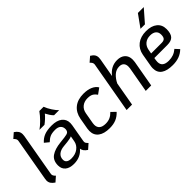

<svg xmlns="http://www.w3.org/2000/svg" viewBox="42 -1457 2193 2193"><g transform="rotate(-45 1138.5 -361.0)"><path d="M55 -78Q55 -90 58 -105L148 -617Q150 -629 150 -633Q150 -646 143.5 -657Q137 -668 123 -681L182 -733Q211 -714 224.5 -693Q238 -672 238 -644Q238 -626 236 -617L146 -105Q144 -93 144 -89Q144 -76 150.5 -65Q157 -54 171 -41L112 11Q83 -8 69 -29Q55 -50 55 -78Z M673 -105Q671 -93 671 -88Q671 -75 677.5 -65Q684 -55 698 -41L639 11Q613 -6 599.5 -24Q586 -42 583 -65Q555 -30 512 -9.5Q469 11 413 11Q345 11 307.5 -20Q270 -51 270 -106Q270 -187 324.5 -225Q379 -263 477 -273L547 -281Q591 -286 606.5 -297Q622 -308 625 -336V-334Q627 -374 603.5 -396Q580 -418 535 -418Q483 -418 453 -405Q423 -392 391 -361L339 -404Q374 -444 421 -462.5Q468 -481 541 -481Q623 -481 668 -446Q713 -411 713 -350Q713 -334 710 -317ZM597 -171 609 -238Q587 -227 534 -221L474 -215Q418 -210 387 -183.5Q356 -157 356 -113Q356 -84 376.5 -69Q397 -54 436 -54Q501 -54 544.5 -87Q588 -120 597 -171ZM559 -697H628Q644 -654 673 -610Q702 -566 726 -544H644Q627 -560 610.5 -585Q594 -610 583 -632Q568 -612 540.5 -586.5Q513 -561 489 -544H408Q441 -566 485 -610Q529 -654 559 -697Z M802 -131Q802 -149 805 -167L829 -303Q845 -388 903 -434.5Q961 -481 1055 -481Q1120 -481 1166 -461Q1212 -441 1234 -404L1165 -354Q1143 -386 1118 -399Q1093 -412 1052 -412Q998 -412 962 -383Q926 -354 917 -303L893 -167Q891 -158 891 -142Q891 -101 917 -79.5Q943 -58 994 -58Q1034 -58 1065 -72Q1096 -86 1125 -116L1177 -66Q1140 -26 1095.5 -7.5Q1051 11 991 11Q900 11 851 -26Q802 -63 802 -131Z M1729 -358Q1729 -341 1726 -321L1669 0H1581L1636 -310Q1638 -320 1638 -337Q1638 -373 1619 -392.5Q1600 -412 1564 -412Q1513 -412 1474.5 -377Q1436 -342 1411 -290L1360 0H1272L1381 -616Q1383 -626 1383 -631Q1383 -645 1376.5 -656Q1370 -667 1355 -681L1415 -733Q1445 -715 1458.5 -695Q1472 -675 1472 -647Q1472 -633 1469 -616L1429 -392Q1496 -481 1598 -481Q1659 -481 1694 -448.5Q1729 -416 1729 -358Z M1911 -165Q1909 -156 1909 -139Q1909 -57 2012 -57Q2053 -57 2086.5 -69Q2120 -81 2152 -108L2197 -59Q2160 -23 2114 -6Q2068 11 2009 11Q1916 11 1868 -23Q1820 -57 1820 -125Q1820 -147 1824 -166L1850 -315Q1864 -393 1920.5 -437Q1977 -481 2066 -481Q2151 -481 2200 -441.5Q2249 -402 2249 -332Q2249 -260 2220 -228Q2191 -196 2126 -196H1916ZM1936 -309 1927 -259H2097Q2131 -259 2146 -275Q2161 -291 2161 -331Q2161 -370 2135.5 -391.5Q2110 -413 2064 -413Q2012 -413 1978.5 -385.5Q1945 -358 1936 -309ZM2147 -693H2242L2112 -544H2040Z"/></g></svg>

Font: KoHo Medium
Style: Italic
Weight: 500
Italic angle: -10°
Designer: Cadson Demak & Katatrad Team
Foundry: Cadson Demak Co.,Ltd.
Version: Version 1.000